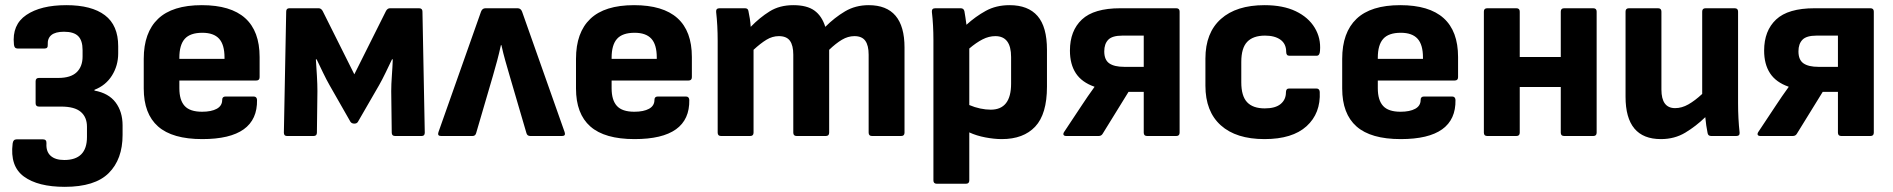

<svg xmlns="http://www.w3.org/2000/svg" viewBox="-20 -527 7337 744"><path d="M231 197Q127 197 72.5 157Q18 117 29 29Q31 13 44 13H147Q161 13 160 29Q158 60 176 76.5Q194 93 229 93Q317 93 317 4V-36Q317 -73 293 -93.5Q269 -114 217 -114H131Q118 -114 118 -127V-212Q118 -225 131 -225H206Q254 -225 277 -247Q300 -269 300 -308V-333Q300 -370 283 -387Q266 -404 228 -404Q162 -404 165 -353Q166 -339 153 -339H48Q35 -339 34 -355Q26 -431 82 -469Q138 -507 237 -507Q335 -507 386.5 -468Q438 -429 438 -348V-320Q438 -273 414 -234.5Q390 -196 346 -179V-176Q401 -166 428 -130Q455 -94 455 -41V-4Q455 90 401.5 143.5Q348 197 231 197Z M764 12Q648 12 592.5 -37Q537 -86 537 -184V-299Q537 -401 592.5 -454Q648 -507 762 -507Q986 -507 986 -306V-228Q986 -215 973 -215H675V-185Q675 -139 695.5 -116.5Q716 -94 763 -94Q799 -94 820 -105.5Q841 -117 841 -140Q841 -153 854 -153H963Q975 -153 976 -140Q979 12 764 12ZM675 -299H850V-304Q850 -354 829 -377Q808 -400 764 -400Q717 -400 696 -376.5Q675 -353 675 -303Z M1092 0Q1080 0 1080 -13L1089 -482Q1089 -495 1101 -495H1215Q1224 -495 1230 -485L1353 -239L1476 -485Q1482 -495 1491 -495H1604Q1617 -495 1617 -482L1626 -13Q1626 0 1614 0H1511Q1498 0 1498 -13L1496 -174Q1496 -200 1498.5 -234Q1501 -268 1502 -297H1499Q1487 -272 1474 -245Q1461 -218 1449 -197L1367 -55Q1363 -48 1353 -48Q1343 -48 1338 -55L1257 -197Q1245 -218 1232 -245Q1219 -272 1207 -297H1204Q1206 -268 1208 -234Q1210 -200 1210 -174L1208 -13Q1208 0 1195 0Z M1689 0Q1674 0 1679 -15L1844 -482Q1849 -495 1861 -495H1986Q1998 -495 2003 -482L2168 -15Q2173 0 2158 0H2035Q2023 0 2020 -11L1955 -233Q1946 -264 1938 -292Q1930 -320 1923 -352H1921Q1914 -320 1906.5 -292Q1899 -264 1890 -233L1825 -11Q1822 0 1811 0Z M2439 12Q2323 12 2267.5 -37Q2212 -86 2212 -184V-299Q2212 -401 2267.5 -454Q2323 -507 2437 -507Q2661 -507 2661 -306V-228Q2661 -215 2648 -215H2350V-185Q2350 -139 2370.5 -116.5Q2391 -94 2438 -94Q2474 -94 2495 -105.5Q2516 -117 2516 -140Q2516 -153 2529 -153H2638Q2650 -153 2651 -140Q2654 12 2439 12ZM2350 -299H2525V-304Q2525 -354 2504 -377Q2483 -400 2439 -400Q2392 -400 2371 -376.5Q2350 -353 2350 -303Z M2774 0Q2761 0 2761 -13V-368Q2761 -429 2755 -481Q2754 -495 2768 -495H2867Q2878 -495 2880 -485Q2883 -472 2885.5 -455.5Q2888 -439 2889 -423Q2924 -459 2962.5 -483Q3001 -507 3054 -507Q3107 -507 3136 -486Q3165 -465 3178 -423Q3214 -459 3254.5 -483Q3295 -507 3346 -507Q3485 -507 3485 -343V-13Q3485 0 3472 0H3359Q3346 0 3346 -13V-315Q3346 -351 3333 -369Q3320 -387 3291 -387Q3266 -387 3242.5 -373Q3219 -359 3193 -334V-13Q3193 0 3180 0H3067Q3054 0 3054 -13V-315Q3054 -351 3041 -369Q3028 -387 2998 -387Q2973 -387 2950 -373Q2927 -359 2900 -334V-13Q2900 0 2887 0Z M3610 185Q3597 185 3597 172V-372Q3597 -400 3595.5 -428Q3594 -456 3591 -481Q3590 -495 3604 -495H3703Q3714 -495 3717 -484Q3719 -474 3721 -459.5Q3723 -445 3725 -431Q3760 -463 3800 -485Q3840 -507 3892 -507Q3964 -507 4000.5 -465Q4037 -423 4037 -334V-191Q4037 -85 3991.5 -36.5Q3946 12 3862 12Q3833 12 3798.5 5.5Q3764 -1 3736 -14V172Q3736 185 3723 185ZM3837 -387Q3812 -387 3787.5 -374.5Q3763 -362 3736 -339V-120Q3757 -111 3778.5 -106.5Q3800 -102 3819 -102Q3898 -102 3898 -203V-306Q3898 -387 3837 -387Z M4112 0Q4104 0 4101.5 -4Q4099 -8 4103 -15L4172 -119Q4183 -136 4195.5 -154Q4208 -172 4221 -190V-191Q4172 -208 4149 -243Q4126 -278 4126 -331Q4126 -408 4172.5 -451.5Q4219 -495 4321 -495H4538Q4551 -495 4551 -482V-13Q4551 0 4538 0H4425Q4412 0 4412 -13V-171H4353L4253 -9Q4248 0 4237 0ZM4336 -268H4412V-389H4329Q4290 -389 4274.5 -373Q4259 -357 4259 -328Q4259 -295 4278.5 -281.5Q4298 -268 4336 -268Z M4880 12Q4770 12 4710.5 -41.5Q4651 -95 4651 -195V-300Q4651 -400 4711 -453.5Q4771 -507 4880 -507Q4952 -507 5001 -483.5Q5050 -460 5074.5 -419.5Q5099 -379 5095 -330Q5094 -311 5082 -311H4976Q4964 -311 4964 -326Q4964 -357 4942 -373Q4920 -389 4882 -389Q4836 -389 4813 -365Q4790 -341 4790 -287V-208Q4790 -155 4812.5 -131Q4835 -107 4881 -107Q4922 -107 4942.5 -124Q4963 -141 4963 -169Q4963 -184 4975 -184H5081Q5093 -184 5094 -171Q5098 -88 5043 -38Q4988 12 4880 12Z M5408 12Q5292 12 5236.5 -37Q5181 -86 5181 -184V-299Q5181 -401 5236.5 -454Q5292 -507 5406 -507Q5630 -507 5630 -306V-228Q5630 -215 5617 -215H5319V-185Q5319 -139 5339.5 -116.5Q5360 -94 5407 -94Q5443 -94 5464 -105.5Q5485 -117 5485 -140Q5485 -153 5498 -153H5607Q5619 -153 5620 -140Q5623 12 5408 12ZM5319 -299H5494V-304Q5494 -354 5473 -377Q5452 -400 5408 -400Q5361 -400 5340 -376.5Q5319 -353 5319 -303Z M5743 0Q5730 0 5730 -13V-482Q5730 -495 5743 -495H5856Q5869 -495 5869 -482V-306H6028V-482Q6028 -495 6041 -495H6154Q6167 -495 6167 -482V-13Q6167 0 6154 0H6041Q6028 0 6028 -13V-190H5869V-13Q5869 0 5856 0Z M6416 12Q6279 12 6279 -152V-482Q6279 -495 6292 -495H6405Q6418 -495 6418 -482V-180Q6418 -108 6471 -108Q6497 -108 6522.5 -122.5Q6548 -137 6576 -163V-482Q6576 -495 6589 -495H6702Q6715 -495 6715 -482V-127Q6715 -97 6716.5 -68.5Q6718 -40 6721 -13Q6722 0 6708 0H6611Q6599 0 6597 -11Q6591 -40 6588 -73Q6552 -38 6510.5 -13Q6469 12 6416 12Z M6802 0Q6794 0 6791.5 -4Q6789 -8 6793 -15L6862 -119Q6873 -136 6885.5 -154Q6898 -172 6911 -190V-191Q6862 -208 6839 -243Q6816 -278 6816 -331Q6816 -408 6862.5 -451.5Q6909 -495 7011 -495H7228Q7241 -495 7241 -482V-13Q7241 0 7228 0H7115Q7102 0 7102 -13V-171H7043L6943 -9Q6938 0 6927 0ZM7026 -268H7102V-389H7019Q6980 -389 6964.5 -373Q6949 -357 6949 -328Q6949 -295 6968.5 -281.5Q6988 -268 7026 -268Z"/></svg>

Font: Sofia Sans ExtraBold
Style: Regular
Weight: 800
Designer: Botio Nikoltchev, Ani Petrova
Foundry: lettersoup
Version: Version 4.101; ttfautohint (v1.8.4.7-5d5b)